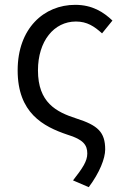

<svg xmlns="http://www.w3.org/2000/svg" viewBox="-20 -574 519 794"><path d="M347 200C392 140 415 81 415 44C415 -28 384 -56 296 -84C212 -111 137 -150 137 -283C137 -404 203 -485 294 -485C340 -485 370 -465 402 -436L445 -489C408 -524 362 -554 291 -554C162 -554 53 -457 53 -283C53 -107 158 -51 259 -17C325 3 341 26 341 61C341 93 321 122 282 172Z"/></svg>

Font: ChiuKong Gothic MN Normal
Style: Regular
Weight: 350
Designer: Ryoko NISHIZUKA 西塚涼子 (kana, bopomofo & ideographs); Paul D. Hunt (Latin, Greek & Cyrillic); Sandoll Communications 산돌커뮤니
Foundry: Adobe
Version: Version 1.300